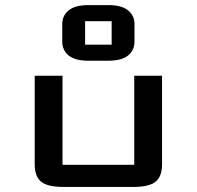

<svg xmlns="http://www.w3.org/2000/svg" viewBox="-20 -739 777 759"><path d="M421.4 -655.3H316.4V-562.5H421.4ZM328.6 -718.8H409.2Q460.4 -718.8 486.1 -698.2Q511.7 -677.7 511.7 -643.1V-574.7Q511.7 -540 486.1 -519.5Q460.4 -499 409.2 -499H328.6Q277.3 -499 251.7 -519.5Q226.1 -540 226.1 -574.7V-643.1Q226.1 -677.7 251.7 -698.2Q277.3 -718.8 328.6 -718.8ZM620.6 -439.5V-89.8Q620.6 -41.5 595.2 -20.8Q569.8 0 507.3 0H230.5Q168 0 142.6 -20.8Q117.2 -41.5 117.2 -89.8V-439.5H227.1V-87.4H510.7V-439.5Z"/></svg>

Font: Squarish Sans CT
Style: RegularSC
Weight: 400
Version: Version 0.9